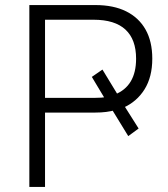

<svg xmlns="http://www.w3.org/2000/svg" viewBox="-20 -739 664 759"><path d="M96 0V-719H357Q429 -719 479 -694Q529 -669 555.5 -622Q582 -575 582 -507Q582 -435 551.5 -386Q521 -337 467 -313L468 -326L528 -231L487 -201L419 -312L437 -304Q419 -299 399.5 -296.5Q380 -294 357 -294H158V0ZM158 -352H350Q367 -352 380.5 -353Q394 -354 406 -357L397 -345L343 -435L385 -464L447 -362L433 -365Q518 -398 518 -507Q518 -583 476 -622Q434 -661 350 -661H158Z"/></svg>

Font: Nunitoga
Style: Light
Weight: 300
Designer: Vernon Adams
Foundry: Vernon Adams
Version: Version 1.0